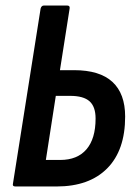

<svg xmlns="http://www.w3.org/2000/svg" viewBox="-20 -675 491 695"><path d="M36 0Q24 0 27 -11L127 -644Q130 -655 139 -655H223Q234 -655 232 -644L197 -421H248Q341 -421 387 -378.5Q433 -336 433 -253Q433 -131 368 -65.5Q303 0 185 0ZM146 -96H198Q260 -96 293 -134.5Q326 -173 326 -246Q326 -289 304 -308.5Q282 -328 234 -328H182Z"/></svg>

Font: Sofia Sans Condensed
Style: Bold Italic
Weight: 700
Italic angle: -9°
Version: Version 4.100